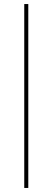

<svg xmlns="http://www.w3.org/2000/svg" viewBox="-20 -740 260 950"><path d="M100 190H120V-720H100Z"/></svg>

Font: Fixel Variable
Style: Regular
Weight: 100
Width: 3
Designer: AlfaBravo + MacPaw
Foundry: Kyrylo Tkachov, Marchela Mozhyna, Serhii Makarenko, Maria Weinstein, Zakhar Kryvoshyya
Version: Version 1.211